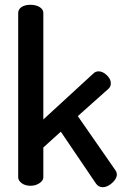

<svg xmlns="http://www.w3.org/2000/svg" viewBox="-20 -776 520 802"><path d="M434 -406 305 -291 462 -65Q468 -56 468 -47Q468 -29 448 -11.5Q428 6 409 6Q392 6 381 -9L234 -226L161 -160V-35Q161 -22 145 -11Q129 0 107 0Q85 0 70.5 -11Q56 -22 56 -35V-722Q56 -737 70 -746.5Q84 -756 107 -756Q130 -756 145.5 -746.5Q161 -737 161 -722V-277L370 -469Q379 -478 392 -478Q409 -478 426 -462Q443 -446 443 -428Q443 -415 434 -406Z"/></svg>

Font: Dosis
Style: SemiBold
Weight: 600
Designer: Edgar Tolentino, Pablo Impallari, Igino Marini
Foundry: Edgar Tolentino, Pablo Impallari, Igino Marini
Version: Version 1.007